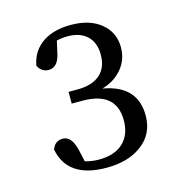

<svg xmlns="http://www.w3.org/2000/svg" viewBox="-76 -973 546 584"><g transform="rotate(-15 197.5 -681.0)"><path d="M191 -457Q68 -457 50 -552Q59 -577 84 -577Q111 -577 122 -533L131 -493Q154 -487 174 -487Q224 -487 251 -512.5Q278 -538 278 -583Q278 -673 172 -673H138V-710H166Q212 -710 237 -731.5Q262 -753 262 -794Q262 -832 240 -853Q218 -874 179 -874Q161 -874 144 -870L135 -830Q126 -790 97 -790Q75 -790 64 -812Q72 -858 110 -883Q144 -905 197 -905Q256 -905 291.5 -876Q327 -847 327 -800Q327 -761 303 -732.5Q279 -704 240 -693Q346 -675 346 -580Q346 -520 299 -487Q257 -457 191 -457Z"/></g></svg>

Font: GenRyuMin TW R
Style: Regular
Weight: 400
Version: Version 1.501;PS 1;hotconv 16.6.51;makeotf.lib2.5.65220